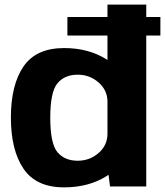

<svg xmlns="http://www.w3.org/2000/svg" viewBox="-20 -805 712 829"><path d="M271 -651.5H672.5V-731.5H271ZM455 0H611.5V-785H444V-88.5ZM256.5 4Q363 4 440.8 -45Q518.5 -94 518.5 -154L444 -227.5Q444 -178 405.8 -144.5Q367.5 -111 315.5 -111Q259 -111 228 -148Q197 -185 197 -297Q197 -408 228 -445.2Q259 -482.5 315.5 -482.5Q367.5 -482.5 405.8 -448.8Q444 -415 444 -366.5L518.5 -439Q518.5 -499 440.8 -548.2Q363 -597.5 256.5 -597.5Q136 -597.5 81.5 -518Q27 -438.5 27 -297.5Q27 -157 81.5 -76.5Q136 4 256.5 4Z"/></svg>

Font: Anybody UltraCondensed Thin
Style: Bold
Weight: 700
Version: Version 1.111